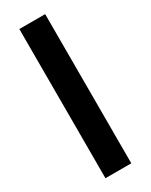

<svg xmlns="http://www.w3.org/2000/svg" viewBox="-192 -770 637 811"><g transform="rotate(-30 126.0 -364.0)"><path d="M189 -727.5V0H63V-727.5Z"/></g></svg>

Font: Inter 20pt SemiBold
Style: Regular
Weight: 600
Version: Version 4.001;git-66647c0bb